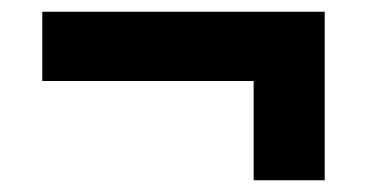

<svg xmlns="http://www.w3.org/2000/svg" viewBox="-20 -385 640 327"><path d="M412 -78V-247H52V-365H533V-78Z"/></svg>

Font: Aneliza ExtraBold
Style: Regular
Weight: 800
Designer: Mike Abbink, Paul van der Laan, Pieter van Rosmalen
Foundry: Bold Monday
Version: Version 3.001;September 8, 2019;FontCreator 11.5.0.2425 64-b